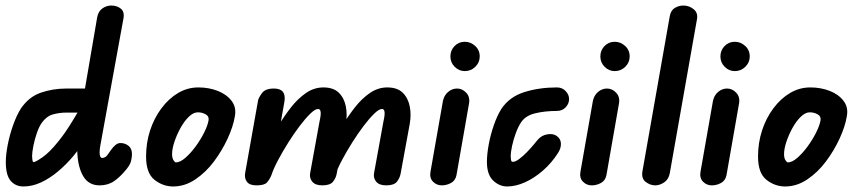

<svg xmlns="http://www.w3.org/2000/svg" viewBox="-20 -670 3122 694"><path d="M340 0Q301 0 281.5 -32Q262 -64 259.5 -118Q257 -172 268 -238L331 -606Q335 -629 350 -639.5Q365 -650 382 -650Q403 -650 417 -638.5Q431 -627 426 -602L343 -146Q340 -130 340 -119.5Q340 -109 342.5 -104Q345 -99 349 -99Q355 -99 360 -102Q365 -105 367 -108L382 -129Q389 -139 397.5 -146Q406 -153 415 -153Q432 -153 444.5 -143Q457 -133 457 -113Q457 -103 454 -89Q451 -75 436 -57Q414 -30 392 -15Q370 0 340 0ZM65 4Q36 4 18.5 -16.5Q1 -37 1 -84Q1 -111 8 -147Q15 -183 27.5 -218Q40 -253 55 -277Q84 -320 127.5 -335Q171 -350 220 -350H336L316 -263H219Q195 -263 171.5 -256.5Q148 -250 131 -226Q121 -212 113 -188.5Q105 -165 100.5 -142Q96 -119 96 -106Q96 -102 97 -93Q98 -84 102 -84Q108 -84 133.5 -101.5Q159 -119 191 -159Q217 -191 241.5 -232Q266 -273 287 -307H366Q356 -273 335 -235.5Q314 -198 289.5 -164Q265 -130 246 -107Q221 -77 191 -51.5Q161 -26 129 -11Q97 4 65 4Z M606 4Q569 4 538.5 -20Q508 -44 508 -104Q508 -154 522.5 -198.5Q537 -243 563.5 -278.5Q590 -314 624 -334Q658 -354 697 -354Q735 -354 767 -341.5Q799 -329 817 -305.5Q835 -282 829 -250Q823 -213 803 -169.5Q783 -126 753.5 -86.5Q724 -47 686 -21.5Q648 4 606 4ZM616 -83Q631 -83 650 -99.5Q669 -116 687 -140.5Q705 -165 718 -191Q731 -217 734 -236Q736 -250 723 -257Q710 -264 695 -264Q679 -264 662.5 -248Q646 -232 632.5 -207.5Q619 -183 610.5 -157.5Q602 -132 602 -113Q602 -99 607 -91Q612 -83 616 -83Z M907 0Q882 0 872.5 -13Q863 -26 866 -44L913 -308Q915 -317 927 -333.5Q939 -350 970 -350Q1016 -350 1008 -302L961 -37Q954 -20 944.5 -10Q935 0 907 0ZM1145 0Q1120 0 1109 -13Q1098 -26 1101 -44L1135 -231Q1138 -244 1139 -254Q1140 -264 1138 -270Q1136 -276 1129 -276Q1119 -276 1101.5 -259Q1084 -242 1063.5 -215Q1043 -188 1022.5 -155.5Q1002 -123 985.5 -92Q969 -61 961 -37L950 -155Q966 -182 986.5 -216Q1007 -250 1031.5 -281.5Q1056 -313 1085.5 -333.5Q1115 -354 1149 -354Q1185 -354 1204.5 -335Q1224 -316 1230 -285.5Q1236 -255 1230 -222L1197 -42Q1194 -26 1183.5 -13Q1173 0 1145 0ZM1376 0Q1351 0 1340 -13Q1329 -26 1332 -44L1366 -231Q1369 -244 1370 -254Q1371 -264 1369 -270Q1367 -276 1360 -276Q1350 -276 1332.5 -259Q1315 -242 1294.5 -215Q1274 -188 1253.5 -155.5Q1233 -123 1216.5 -92Q1200 -61 1192 -37L1181 -155Q1197 -182 1217.5 -216Q1238 -250 1262.5 -281.5Q1287 -313 1316.5 -333.5Q1346 -354 1380 -354Q1416 -354 1435.5 -335Q1455 -316 1461 -285.5Q1467 -255 1461 -222L1428 -42Q1425 -26 1414.5 -13Q1404 0 1376 0Z M1577 0Q1558 0 1545 -13.5Q1532 -27 1536 -49L1581 -305Q1585 -325 1599.5 -337.5Q1614 -350 1632 -350Q1651 -350 1665.5 -334.5Q1680 -319 1675 -294L1630 -37Q1626 -17 1610 -8.5Q1594 0 1577 0ZM1660 -413Q1639 -413 1623.5 -428.5Q1608 -444 1608 -466Q1608 -488 1623 -503.5Q1638 -519 1660 -519Q1681 -519 1697.5 -504Q1714 -489 1714 -466Q1714 -444 1698 -428.5Q1682 -413 1660 -413Z M1813 4Q1785 4 1762.5 -17.5Q1740 -39 1740 -85Q1740 -112 1746.5 -147.5Q1753 -183 1765 -217.5Q1777 -252 1792 -276Q1821 -320 1875 -337Q1929 -354 1993 -354Q2012 -354 2024.5 -341Q2037 -328 2037 -312Q2037 -295 2024.5 -282Q2012 -269 1993 -269Q1950 -269 1914.5 -260.5Q1879 -252 1863 -227Q1853 -212 1844.5 -189Q1836 -166 1831 -143Q1826 -120 1826 -104Q1826 -100 1827 -92.5Q1828 -85 1834 -85Q1843 -85 1857 -95.5Q1871 -106 1884.5 -120Q1898 -134 1909 -147Q1920 -160 1923 -164Q1937 -181 1958.5 -184.5Q1980 -188 1993 -178Q2007 -168 2007.5 -151Q2008 -134 1997 -117Q1974 -81 1942.5 -53.5Q1911 -26 1877.5 -11Q1844 4 1813 4Z M2119 0Q2100 0 2087 -13.5Q2074 -27 2078 -49L2123 -305Q2127 -325 2141.5 -337.5Q2156 -350 2174 -350Q2193 -350 2207.5 -334.5Q2222 -319 2217 -294L2172 -37Q2168 -17 2152 -8.5Q2136 0 2119 0ZM2202 -413Q2181 -413 2165.5 -428.5Q2150 -444 2150 -466Q2150 -488 2165 -503.5Q2180 -519 2202 -519Q2223 -519 2239.5 -504Q2256 -489 2256 -466Q2256 -444 2240 -428.5Q2224 -413 2202 -413Z M2348 0Q2331 0 2314.5 -12Q2298 -24 2302 -50L2401 -612Q2405 -633 2419.5 -641.5Q2434 -650 2450 -650Q2471 -650 2487.5 -636.5Q2504 -623 2499 -599L2401 -44Q2397 -22 2381 -11Q2365 0 2348 0Z M2553 0Q2534 0 2521 -13.5Q2508 -27 2512 -49L2557 -305Q2561 -325 2575.5 -337.5Q2590 -350 2608 -350Q2627 -350 2641.5 -334.5Q2656 -319 2651 -294L2606 -37Q2602 -17 2586 -8.5Q2570 0 2553 0ZM2636 -413Q2615 -413 2599.5 -428.5Q2584 -444 2584 -466Q2584 -488 2599 -503.5Q2614 -519 2636 -519Q2657 -519 2673.5 -504Q2690 -489 2690 -466Q2690 -444 2674 -428.5Q2658 -413 2636 -413Z M2818 4Q2781 4 2750.5 -20Q2720 -44 2720 -104Q2720 -154 2734.5 -198.5Q2749 -243 2775.5 -278.5Q2802 -314 2836 -334Q2870 -354 2909 -354Q2947 -354 2979 -341.5Q3011 -329 3029 -305.5Q3047 -282 3041 -250Q3035 -213 3015 -169.5Q2995 -126 2965.5 -86.5Q2936 -47 2898 -21.5Q2860 4 2818 4ZM2828 -83Q2843 -83 2862 -99.5Q2881 -116 2899 -140.5Q2917 -165 2930 -191Q2943 -217 2946 -236Q2948 -250 2935 -257Q2922 -264 2907 -264Q2891 -264 2874.5 -248Q2858 -232 2844.5 -207.5Q2831 -183 2822.5 -157.5Q2814 -132 2814 -113Q2814 -99 2819 -91Q2824 -83 2828 -83Z"/></svg>

Font: Edu QLD Beginners
Style: Regular
Weight: 400
Designer: Tina and Corey Anderson
Foundry: Google for Education
Version: Version 1.001